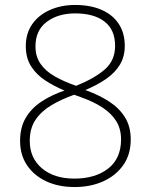

<svg xmlns="http://www.w3.org/2000/svg" viewBox="-20 -744 610 774"><path d="M283 -724Q344 -724 389 -704.5Q434 -685 458.5 -648Q483 -611 483 -559Q483 -516 463.5 -483.5Q444 -451 408 -426Q372 -401 324 -381Q380 -361 421 -334Q462 -307 484.5 -270Q507 -233 507 -182Q507 -121 477 -78.5Q447 -36 396 -13Q345 10 281 10Q215 10 165.5 -13.5Q116 -37 88.5 -78.5Q61 -120 61 -176Q61 -230 83.5 -268.5Q106 -307 146.5 -334Q187 -361 240 -379Q197 -397 162 -420Q127 -443 105.5 -476.5Q84 -510 84 -558Q84 -609 109.5 -646Q135 -683 180.5 -703.5Q226 -724 283 -724ZM100 -176Q100 -107 149 -65.5Q198 -24 280 -24Q364 -24 416 -64.5Q468 -105 468 -182Q468 -224 449 -255Q430 -286 394 -310Q358 -334 304 -353L279 -362Q228 -344 187.5 -320Q147 -296 123.5 -261.5Q100 -227 100 -176ZM283 -690Q214 -690 168.5 -656Q123 -622 123 -557Q123 -516 143.5 -486.5Q164 -457 201 -436Q238 -415 287 -398Q363 -429 403.5 -465Q444 -501 444 -559Q444 -624 401.5 -657Q359 -690 283 -690Z"/></svg>

Font: Noto Sans Cham ExtraLight
Style: Regular
Weight: 250
Version: Version 2.002